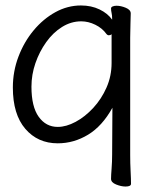

<svg xmlns="http://www.w3.org/2000/svg" viewBox="-20 -506 540 702"><path d="M391 -112Q354 -45 302 -13.5Q250 18 191 18Q118 18 72.5 -35Q27 -88 27 -186Q27 -245 47.5 -299Q68 -353 103 -395Q138 -437 182.5 -461.5Q227 -486 276 -486Q314 -486 344 -471.5Q374 -457 390 -434V-439Q390 -450 388 -458.5Q386 -467 386 -475Q386 -480 392 -482.5Q398 -485 406 -485Q422 -485 440 -477.5Q458 -470 458 -457Q458 -445 457 -419.5Q456 -394 456 -368V60Q456 91 457.5 120Q459 149 459 166Q459 176 439 176Q423 176 404.5 168.5Q386 161 386 148Q386 136 388 110.5Q390 85 390 59ZM388 -381Q384 -377 378 -377Q373 -377 369 -382Q354 -403 328.5 -415.5Q303 -428 277 -428Q240 -428 207 -407.5Q174 -387 149 -352Q124 -317 109.5 -275Q95 -233 95 -189Q95 -116 121.5 -79Q148 -42 191 -42Q222 -42 256.5 -60.5Q291 -79 321 -111.5Q351 -144 369.5 -186Q388 -228 388 -276Z"/></svg>

Font: Moon Stars Kai T HW
Style: Regular
Weight: 400
Designer: GuiWonder
Version: Version 1.101